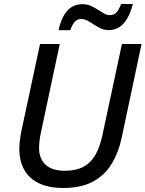

<svg xmlns="http://www.w3.org/2000/svg" viewBox="-20 -935 731 965"><path d="M298.8 9.8Q225.1 9.8 176 -13.7Q127 -37.1 102.1 -81.3Q77.1 -125.5 77.1 -188.5Q77.1 -205.1 79.8 -228Q82.5 -251 87.4 -275.9L181.2 -713.9H280.3L186.5 -272.9Q181.6 -252 179 -229.7Q176.3 -207.5 176.3 -192.4Q176.3 -137.7 209 -107.2Q241.7 -76.7 306.2 -76.7Q361.8 -76.7 399.2 -96.7Q436.5 -116.7 459.2 -156.2Q481.9 -195.8 494.6 -254.9L592.8 -713.9H691.4L592.3 -246.1Q575.7 -167.5 540.3 -110.1Q504.9 -52.7 445.8 -21.5Q386.7 9.8 298.8 9.8ZM274.4 -783.2Q283.7 -826.7 300.3 -856Q316.9 -885.3 340.3 -899.7Q363.8 -914.1 394 -914.1Q416.5 -914.1 435.5 -905.8Q454.6 -897.5 471.4 -886.5Q488.3 -875.5 502.9 -867.2Q517.6 -858.9 531.7 -858.9Q552.2 -858.9 564.7 -871.8Q577.1 -884.8 588.9 -915H647.5Q636.7 -871.6 619.6 -842.3Q602.5 -813 579.3 -798.3Q556.2 -783.7 525.9 -783.7Q504.9 -783.7 486.8 -792Q468.8 -800.3 452.1 -811.5Q435.5 -822.8 419.9 -831.1Q404.3 -839.4 387.7 -839.4Q368.2 -839.4 355.7 -825.4Q343.3 -811.5 333 -783.2Z"/></svg>

Font: Open Sans Medium
Style: Italic
Weight: 500
Italic angle: -12°
Designer: Monotype Design Team
Foundry: Monotype Imaging Inc.
Version: Version 3.000